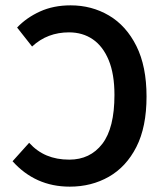

<svg xmlns="http://www.w3.org/2000/svg" viewBox="-20 -686 616 718"><path d="M241 12Q176 12 122.5 -12Q69 -36 27 -83L89 -152Q118 -120 155 -104.5Q192 -89 239 -89Q317 -89 362.5 -148Q408 -207 408 -331Q408 -409 386.5 -461Q365 -513 327 -539Q289 -565 238 -565Q198 -565 163.5 -552Q129 -539 100 -512L44 -583Q79 -620 129.5 -643Q180 -666 244 -666Q323 -666 387.5 -628Q452 -590 490 -514Q528 -438 528 -325Q528 -211 490 -136.5Q452 -62 387 -25Q322 12 241 12Z"/></svg>

Font: Source Sans 3 SemiBold
Style: Regular
Weight: 600
Designer: Paul D. Hunt
Foundry: Adobe
Version: Version 3.046;hotconv 1.0.118;makeotfexe 2.5.65603